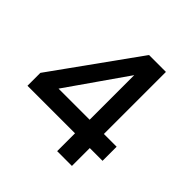

<svg xmlns="http://www.w3.org/2000/svg" viewBox="-181 -856 1011 1011"><g transform="rotate(45 325.0 -350.0)"><path d="M385 0V-133H31V-229L369 -700H495V-238H590V-133H495V0ZM389 -184V-622L419 -613L126 -193L106 -238H437Z"/></g></svg>

Font: Host Grotesk Light SemiBold
Style: Regular
Weight: 600
Version: Version 1.003